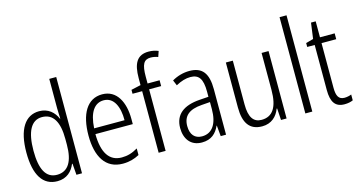

<svg xmlns="http://www.w3.org/2000/svg" viewBox="-81 -1109 2736 1464"><g transform="rotate(-15 1287.0 -377.5)"><path d="M222 10C297 10 340 -35 362 -89H366L373 0H417V-760H362V-527C362 -503 364 -475 365 -446H362C340 -499 294 -542 223 -542C112 -542 48 -444 48 -262C48 -84 108 10 222 10ZM231 -38C143 -38 104 -117 104 -261C104 -412 147 -493 232 -493C321 -493 362 -419 362 -286V-240C362 -111 320 -38 231 -38Z M720 -542C601 -542 539 -434 539 -264C539 -99 602 10 738 10C789 10 830 -2 869 -23V-75C825 -49 787 -38 742 -38C644 -38 594 -115 593 -262H888V-303C888 -434 836 -542 720 -542ZM720 -495C800 -495 836 -412 835 -307H595C602 -432 647 -495 720 -495Z M1172 -486V-532H1077V-586C1077 -682 1096 -717 1150 -717C1169 -717 1190 -713 1208 -706L1223 -750C1201 -759 1177 -765 1147 -765C1056 -765 1022 -706 1022 -588V-534L946 -517V-486H1022V0H1077V-486Z M1409 -542C1360 -542 1312 -528 1271 -504L1289 -461C1331 -484 1369 -495 1404 -495C1470 -495 1499 -457 1499 -355V-314L1428 -309C1300 -300 1229 -245 1229 -139C1229 -55 1273 10 1362 10C1438 10 1477 -30 1502 -85H1504L1512 0H1554V-359C1554 -485 1510 -542 1409 -542ZM1434 -267 1500 -272V-216C1500 -105 1458 -35 1375 -35C1319 -35 1285 -71 1285 -140C1285 -219 1333 -260 1434 -267Z M2032 -532H1977V-240C1977 -104 1933 -39 1846 -39C1783 -39 1750 -84 1750 -186V-532H1695V-176C1695 -55 1739 10 1838 10C1912 10 1957 -35 1978 -92H1982L1988 0H2032Z M2235 0V-760H2180V0Z M2500 -38C2454 -38 2438 -70 2438 -133V-486H2554V-532H2438V-658H2401L2384 -533L2325 -517V-486H2384V-130C2384 -35 2415 10 2488 10C2515 10 2537 5 2555 -3V-49C2541 -43 2520 -38 2500 -38Z"/></g></svg>

Font: Noto Sans Malayalam Condensed Light
Style: Regular
Weight: 300
Width: 3
Designer: Jelle Bosma - Monotype Design Team
Foundry: Monotype Imaging Inc.
Version: Version 2.104